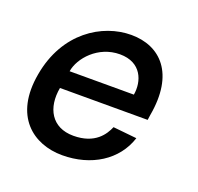

<svg xmlns="http://www.w3.org/2000/svg" viewBox="-99 -623 771 747"><g transform="rotate(20 286.0 -250.0)"><path d="M230 16C350 16 447 -45 479 -145L381 -155C367 -122 335 -70 245 -70C155 -70 117 -140 133 -227H496L499 -248C532 -431 444 -516 324 -516C204 -516 67 -431 35 -248C2 -64 110 16 230 16ZM146 -301C155 -358 218 -430 308 -430C398 -430 422 -358 412 -301Z"/></g></svg>

Font: Uncut Sans Medium
Style: Italic
Weight: 500
Italic angle: -10°
Designer: Kasper Nordkvist
Foundry: Uncut Type
Version: Version 1.111;FEAKit 1.0